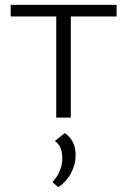

<svg xmlns="http://www.w3.org/2000/svg" viewBox="-20 -485 525 792"><path d="M461 -417H272V0H212V-417H24V-465H461ZM292 155Q292 193 273 229Q254 265 220 287L196 266Q215 247 226 221Q237 195 237 169Q237 116 206 97L247 64Q292 94 292 155Z"/></svg>

Font: Ysabeau SC Semilight
Style: Regular
Weight: 300
Designer: Christian Thalmann (Catharsis Fonts)
Version: Version 0.003